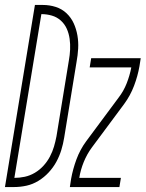

<svg xmlns="http://www.w3.org/2000/svg" viewBox="-57 -755 588 775"><path d="M-37 0 84 -735H116Q143 -735 168 -727Q193 -719 211.5 -701.5Q230 -684 240.5 -661Q251 -638 255.5 -612Q260 -586 258.5 -559Q257 -532 252 -505L202 -199Q198 -174 190.5 -149.5Q183 -125 170.5 -102Q158 -79 139.5 -59Q121 -39 98 -25Q75 -11 50 -5.5Q25 0 0 0ZM1 -37Q22 -37 43 -41.5Q64 -46 83.5 -57.5Q103 -69 118.5 -86Q134 -103 144.5 -123Q155 -143 161 -163.5Q167 -184 171 -205L221 -511Q225 -533 226 -555Q227 -577 224 -598.5Q221 -620 212.5 -639Q204 -658 188.5 -672Q173 -686 152.5 -692Q132 -698 110 -698ZM225 0 230 -33Q237 -72 251.5 -111.5Q266 -151 291 -185L421 -360Q442 -387 454.5 -419Q467 -451 473 -483H305L311 -520H511L506 -488Q499 -448 484 -408.5Q469 -369 444 -335L314 -160Q294 -133 281 -101Q268 -69 263 -37H431L425 0Z"/></svg>

Font: Iosevka Term Curly XLt Obl
Style: Regular
Weight: 200
Italic angle: -9°
Designer: Belleve Invis
Foundry: Belleve Invis
Version: Version 32.3.0